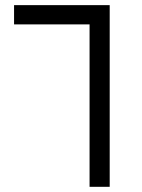

<svg xmlns="http://www.w3.org/2000/svg" viewBox="-20 -720 547 740"><path d="M34.2 -700.2H402.8V0H325.2V-626H34.2Z"/></svg>

Font: Montserrat-Arabic Light
Style: Regular
Weight: 300
Designer: Mohamed Gaber
Foundry: Kief Type Foundry
Version: Version 5.008;PS 005.008;hotconv 1.0.88;makeotf.lib2.5.64775